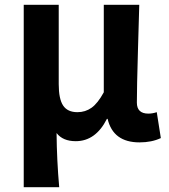

<svg xmlns="http://www.w3.org/2000/svg" viewBox="-20 -580 704 801"><path d="M79 201V-560H225V-229Q225 -167 243.5 -139.5Q262 -112 303 -112Q336 -112 362 -130.5Q388 -149 413 -195V-560H561Q560 -525 555.5 -369Q551 -213 551 -152Q551 -106 599 -106Q616 -106 634 -112L651 -4Q613 14 562 14Q452 14 429 -84H426Q379 9 296 9Q242 9 216 -25Q217 88 227 201Z"/></svg>

Font: Noto Sans Korean Bold
Style: Bold
Weight: 700
Designer: Ryoko NISHIZUKA  (kana & ideographs); Paul D. Hunt (Latin, Greek & Cyrillic); Wenlong ZHANG  (bopomofo); Sandoll Communi
Foundry: Adobe Systems Incorporated
Version: Version 1.000;PS 1;hotconv 1.0.78;makeotf.lib2.5.61930